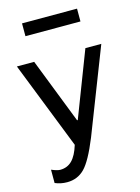

<svg xmlns="http://www.w3.org/2000/svg" viewBox="-135 -811 782 1072"><g transform="rotate(-15 256.0 -275.0)"><path d="M102 -736H420V-662H102ZM112 -511 259 -134H263L408 -511H500L309 -20Q259 103 218 144.5Q177 186 117 186Q80 186 47 172V95Q80 109 97 109Q138 109 165.5 81.5Q193 54 211 -5L12 -511Z"/></g></svg>

Font: Chivo
Style: Regular
Weight: 400
Designer: Hector Gatti
Foundry: Omnibus-Type
Version: Version 1.007;PS 001.007;hotconv 1.0.88;makeotf.lib2.5.64775